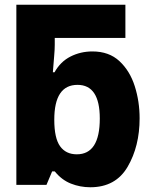

<svg xmlns="http://www.w3.org/2000/svg" viewBox="-20 -780 640 810"><path d="M569 -281Q569 -352 548.5 -416.5Q528 -481 484 -522Q440 -563 370 -563Q320 -563 277.5 -541.5Q235 -520 210 -475H203Q206 -516 208.5 -543.5Q211 -571 211 -591V-620H509V-760H49V0H176L200 -57H211Q240 -21 279 -5.5Q318 10 361 10Q468 10 518.5 -76.5Q569 -163 569 -281ZM209 -275Q209 -422 307 -422Q401 -422 401 -280Q401 -129 304 -129Q258 -129 233.5 -163Q209 -197 209 -275Z"/></svg>

Font: Noto Sans Mono UI ExtraBold
Style: Regular
Weight: 800
Designer: Monotype Design team
Foundry: Monotype Imaging Inc.
Version: 1.000